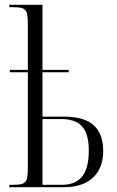

<svg xmlns="http://www.w3.org/2000/svg" viewBox="-20 -780 488 800"><path d="M19 0H248C349 0 410 -55 410 -150C410 -272 326 -294 245 -294H157V-479H266V-489H157V-760H19V-750H33C89 -750 96 -741 96 -677V-489H21V-479H96V-83C96 -19 89 -10 33 -10H19ZM238 -10H157V-284H233C308 -284 350 -253 350 -152C350 -53 312 -10 238 -10Z"/></svg>

Font: Noto Serif Display ExtraCondensed Light
Style: Regular
Weight: 300
Width: 2
Designer: Monotype Design Team
Foundry: Monotype Imaging Inc.
Version: Version 2.009